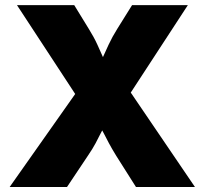

<svg xmlns="http://www.w3.org/2000/svg" viewBox="-20 -748 819 768"><path d="M18.6 0 332 -444.8V-293.9L47.9 -727.5H276.9L335 -632.8Q355.5 -600.1 369.4 -569.6Q383.3 -539.1 395.3 -511.7Q407.2 -484.4 420.9 -460H361.3Q376 -484.4 388.2 -511.7Q400.4 -539.1 414.6 -569.6Q428.7 -600.1 449.2 -632.8L508.3 -727.5H731.4L456.1 -305.7V-446.8L759.8 0H523.9L444.8 -125Q426.8 -154.3 415.8 -175Q404.8 -195.8 396 -213.1Q387.2 -230.5 375.5 -249H401.9Q390.6 -230.5 381.8 -212.9Q373 -195.3 362.1 -174.6Q351.1 -153.8 331.5 -125L248 0Z"/></svg>

Font: Inter 17pt Black
Style: Regular
Weight: 900
Version: Version 4.001;git-66647c0bb